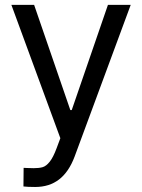

<svg xmlns="http://www.w3.org/2000/svg" viewBox="-20 -550 569 769"><path d="M73.9 196.8 74.6 122.2Q77.7 122.2 81.3 122.6Q84.9 122.9 89.1 122.9Q102.2 123.3 115.3 123.6Q136.7 123.6 150.9 119.5Q165.1 115.3 179 97.9Q193 80.5 206.5 44.2L221.7 3.5L25.6 -530.4H116.7L261.7 -109.1H267.3L412.3 -530.4H503.5L279 76.7Q255.9 138.5 216.7 168.7Q177.5 198.9 120.9 198.9Q90.5 198.9 73.9 196.8Z"/></svg>

Font: Pretendard Variable
Style: Regular
Weight: 400
Designer: Base glyphs from Inter by Rasmus Andersson; Hangul glyphs from Noto Sans CJK(Source Han Sans) by Jang Soo-young and Kang
Foundry: Kil Hyung-jin
Version: Version 1.100;FEAKit 1.0